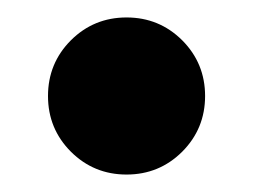

<svg xmlns="http://www.w3.org/2000/svg" viewBox="-20 -360 290 220"><path d="M125 -160Q87.5 -160 61.2 -186.2Q35 -212.5 35 -250Q35 -287.5 61.2 -313.8Q87.5 -340 125 -340Q162.5 -340 188.8 -313.8Q215 -287.5 215 -250Q215 -212.5 188.8 -186.2Q162.5 -160 125 -160Z"/></svg>

Font: Funnel Display ExtraBold
Style: Regular
Weight: 800
Designer: NORD ID, Kristian Moeller
Foundry: Dicotype
Version: Version 1.000